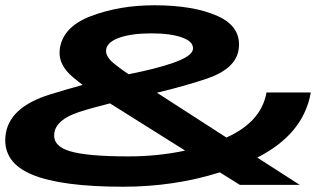

<svg xmlns="http://www.w3.org/2000/svg" viewBox="-26 -701 1266 728"><path d="M441 7Q207.5 7 96.8 -38.5Q-14 -84 -5.5 -183Q4 -293.5 164 -343Q230.5 -363.5 287.5 -379Q269.5 -392.5 251.5 -407.5Q193.5 -455.5 200.5 -513.5Q211 -599 319 -640Q427 -681 559.5 -681Q708 -681 799 -640.2Q890 -599.5 879 -515Q869.5 -441 759 -403Q672.5 -374 569 -349.5L832.5 -179.5Q965 -239 984.5 -350.5H1152.5Q1125 -192.5 949.5 -103.5L1110.5 0H883.5L807.5 -47.5Q634.5 7 441 7ZM676 -130 391 -309Q322 -292 273 -276Q187 -247.5 180 -196.5Q173 -147.5 238.8 -127.8Q304.5 -108 461 -108Q573 -108 676 -130ZM461.5 -419.5Q567.5 -440.5 630 -462.5Q701.5 -487.5 705.5 -513.5Q709.5 -542 666 -558.2Q622.5 -574.5 547.5 -574.5Q474.5 -574.5 427.8 -558.5Q381 -542.5 376.5 -513Q372 -486 411.5 -456Q432.5 -439 461.5 -419.5Z"/></svg>

Font: Anybody UltraExpanded SemiBold
Style: Italic
Weight: 600
Width: 9
Italic angle: -10°
Designer: Tyler Finck
Foundry: Etcetera Type Company
Version: Version 1.010; ttfautohint (v1.8.3) -l 8 -r 50 -G 200 -x 14 